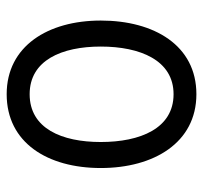

<svg xmlns="http://www.w3.org/2000/svg" viewBox="-36 -538 588 555"><g transform="rotate(-90 257.5 -260.0)"><path d="M49.8 -262.2C49.8 -108.9 123 14.2 263.2 14.2C404.3 14.2 476.1 -107.9 476.1 -262.2C476.1 -414.6 402.3 -534.2 263.2 -534.2C123 -534.2 49.8 -416 49.8 -262.2ZM125 -262.2C125 -375 164.1 -467.8 263.2 -467.8C361.3 -467.8 400.9 -375 400.9 -262.2C400.9 -148.4 361.3 -51.8 263.2 -51.8C164.1 -51.8 125 -148.4 125 -262.2Z"/></g></svg>

Font: Tuffy
Style: Regular
Weight: 500
Designer: Thatcher Ulrich, Karoly Barta and Michael Everson
Version: Version 001.270